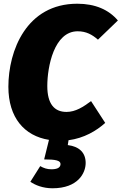

<svg xmlns="http://www.w3.org/2000/svg" viewBox="-20 -736 653 1031"><path d="M545 -76 469 -193C427 -162 386 -135 337 -135C271 -135 234 -179 234 -274C234 -377 270 -568 397 -568C443 -568 475 -550 506 -523L613 -626C564 -684 491 -716 395 -716C122 -716 25 -464 25 -270C25 -104 111 -6 243 15L217 120C280 120 306 126 305 146C304 166 284 173 256 173C233 173 215 167 196 156L143 240C169 258 210 275 262 275C399 275 440 193 440 139C440 85 407 51 344 43L348 17C431 6 497 -33 545 -76Z"/></svg>

Font: Fira Sans Heavy
Style: Italic
Weight: 900
Italic angle: -8°
Designer: bBox Type GmbH & Carrois Corporate GbR & Edenspiekermann AG
Foundry: bBox Type GmbH & Carrois Corporate GbR & Edenspiekermann AG
Version: Version 4.301;PS 004.301;hotconv 1.0.88;makeotf.lib2.5.64775